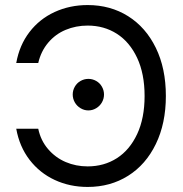

<svg xmlns="http://www.w3.org/2000/svg" viewBox="-20 -737 733 767"><path d="M330.1 -72.3Q395.5 -72.3 446.8 -105Q498 -137.7 527.8 -201.2Q557.6 -264.6 557.6 -353.5Q557.6 -442.4 527.8 -505.9Q498 -569.3 446.8 -602.1Q395.5 -634.8 330.1 -634.8Q283.2 -634.8 242.2 -617.7Q201.2 -600.6 172.4 -566.4Q143.6 -532.2 132.8 -485.4H44.9Q57.6 -556.6 97.7 -608.9Q137.7 -661.1 198.2 -689Q258.8 -716.8 330.1 -716.8Q420.9 -716.8 491.7 -672.4Q562.5 -627.9 602.5 -545.9Q642.6 -463.9 642.6 -353.5Q642.6 -244.1 602.5 -161.6Q562.5 -79.1 491.7 -34.7Q420.9 9.8 330.1 9.8Q258.8 9.8 198.7 -18.1Q138.7 -45.9 98.1 -98.6Q57.6 -151.4 44.9 -222.7H132.8Q142.6 -175.8 171.9 -141.6Q201.2 -107.4 242.2 -89.8Q283.2 -72.3 330.1 -72.3ZM270.5 -359.4Q270.5 -376 278.8 -390.6Q287.1 -405.3 301.8 -413.6Q316.4 -421.9 333 -421.9Q349.6 -421.9 364.3 -413.6Q378.9 -405.3 387.2 -390.6Q395.5 -376 395.5 -359.4Q395.5 -342.8 387.2 -328.1Q378.9 -313.5 364.3 -304.7Q349.6 -295.9 333 -295.9Q316.4 -295.9 301.8 -304.7Q287.1 -313.5 278.8 -328.1Q270.5 -342.8 270.5 -359.4Z"/></svg>

Font: Pretendard GOV Variable
Style: Regular
Weight: 400
Designer: Base glyphs from Inter by Rasmus Andersson; Hangul glyphs from Noto Sans CJK(Source Han Sans) by Jang Soo-young and Kang
Foundry: Kil Hyung-jin
Version: Version 1.307;Glyphs 3.2 (3192)